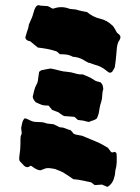

<svg xmlns="http://www.w3.org/2000/svg" viewBox="-20 -669 546 751"><path d="M445 -508Q444 -507 443 -505.5Q442 -504 442 -503Q438 -492 437 -480Q436 -468 435 -457Q434 -444 432.5 -432Q431 -420 429 -406Q428 -403 425.5 -399Q423 -395 420 -390Q414 -382 405 -386Q403 -387 401 -389Q399 -391 397 -392Q376 -410 350 -416Q343 -418 337.5 -420.5Q332 -423 325 -424Q322 -426 319 -427.5Q316 -429 314 -430Q295 -443 274 -446Q272 -447 269.5 -446.5Q267 -446 265 -447Q252 -454 239.5 -455.5Q227 -457 214 -457Q211 -459 208 -462.5Q205 -466 201 -468Q183 -474 165 -477.5Q147 -481 128 -483Q122 -488 114.5 -494Q107 -500 99 -507Q95 -509 91 -509Q75 -516 81 -529Q83 -537 85 -543Q88 -551 90 -558Q92 -565 93 -573Q94 -576 96 -580Q98 -584 99 -587Q104 -597 107.5 -607.5Q111 -618 114 -629Q115 -633 117 -636Q119 -639 120 -642Q127 -652 138 -647Q146 -646 153 -646Q160 -646 167 -645Q172 -643 176 -640.5Q180 -638 184 -636Q186 -636 188 -635.5Q190 -635 191 -636Q205 -641 219.5 -641Q234 -641 248 -636Q250 -635 251.5 -635Q253 -635 254 -634Q263 -633 271 -632.5Q279 -632 286 -629Q301 -625 320 -622Q331 -613 344 -606Q357 -599 371 -596Q399 -590 422 -567Q426 -562 429.5 -555.5Q433 -549 437 -542Q440 -539 440 -539Q450 -532 451 -525.5Q452 -519 445 -508ZM384 -321Q380 -309 380 -296.5Q380 -284 376 -271Q372 -260 370 -248Q368 -236 366 -225Q365 -221 363 -216Q361 -211 359 -206Q352 -200 344 -198Q336 -196 328 -192Q323 -193 317.5 -194Q312 -195 307 -197Q301 -198 295.5 -198.5Q290 -199 284 -200Q282 -203 278.5 -205.5Q275 -208 271 -212Q262 -213 252 -213.5Q242 -214 231 -215Q226 -217 220 -221.5Q214 -226 208 -230Q202 -232 196 -234.5Q190 -237 184 -239L170 -256Q163 -256 156.5 -256.5Q150 -257 143 -259Q137 -261 131 -264Q125 -267 120 -269Q109 -280 108 -291Q111 -304 114 -316Q117 -328 123 -339Q127 -345 128 -352.5Q129 -360 130 -367Q131 -372 131.5 -377.5Q132 -383 133 -388Q135 -390 137.5 -391.5Q140 -393 141 -394Q151 -396 160.5 -398Q170 -400 178 -401Q195 -398 211 -393.5Q227 -389 243 -388Q258 -387 273.5 -382Q289 -377 304 -378Q312 -375 318 -372Q324 -369 329 -367Q331 -366 334 -365Q337 -364 338 -362Q343 -360 347 -357Q351 -354 355 -352Q360 -351 364.5 -349.5Q369 -348 373 -347Q382 -339 383 -328Q383 -326 383.5 -324.5Q384 -323 384 -321ZM436 -67Q437 -51 436.5 -34.5Q436 -18 431 -1Q430 4 430 9.5Q430 15 428 20Q422 50 400 62Q395 60 389.5 57.5Q384 55 379 53Q372 54 365 54Q358 54 351 55Q347 53 344 50Q341 47 336 44Q320 41 302.5 37Q285 33 267 32Q258 26 249.5 20Q241 14 231 8Q223 3 214 -0.5Q205 -4 195 -8Q179 -11 171.5 -11.5Q164 -12 157.5 -10Q151 -8 139 -3Q133 -3 127.5 -5Q122 -7 117 -10Q113 -13 109 -15.5Q105 -18 101 -21Q98 -19 94.5 -17.5Q91 -16 89 -15Q80 -15 74 -21Q70 -25 66 -29.5Q62 -34 57 -39Q55 -44 55 -49.5Q55 -55 56 -60Q58 -72 59 -84Q60 -96 60 -107Q60 -115 60 -122Q60 -129 61 -137Q66 -145 64.5 -153.5Q63 -162 63 -170Q65 -179 67 -188.5Q69 -198 76 -206Q82 -206 87.5 -203Q93 -200 98 -198Q110 -192 123 -192Q134 -192 144 -191Q154 -190 163 -186Q169 -185 176 -184.5Q183 -184 190 -183L204 -176Q207 -175 210 -173Q213 -171 216 -171Q227 -171 236.5 -166.5Q246 -162 256 -160Q259 -157 261.5 -154Q264 -151 268 -146Q276 -142 284.5 -141Q293 -140 301 -138Q310 -134 318 -131Q326 -128 335 -124Q343 -120 351.5 -117Q360 -114 368 -110Q376 -106 384 -101.5Q392 -97 402 -91Q405 -87 408.5 -82.5Q412 -78 414 -75Q419 -71 424.5 -74Q430 -77 435 -70Q435 -71 435.5 -70Q436 -69 436 -67Z"/></svg>

Font: Darumadrop One
Style: Regular
Weight: 400
Version: Version 1.000